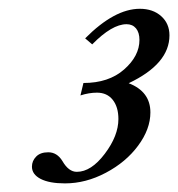

<svg xmlns="http://www.w3.org/2000/svg" viewBox="-20 -664 406 437"><path d="M127.9 -246.6Q92.3 -246.6 72.5 -256.8Q52.7 -267.1 52.7 -284.7Q52.7 -297.9 62.3 -307.6Q71.8 -317.4 89.8 -317.4Q109.9 -317.4 122.1 -297.4Q136.2 -272.9 154.8 -272.9Q187.5 -272.9 218.5 -314Q249.5 -355 249.5 -393.1Q249.5 -420.4 236.6 -436.8Q223.6 -453.1 200.7 -453.1Q182.6 -453.1 163.1 -446.8L169.9 -475.1Q227.5 -475.1 262.5 -505.9Q297.4 -536.6 297.4 -573.2Q297.4 -589.8 289.6 -599.4Q281.7 -608.9 268.1 -608.9Q234.9 -608.9 189.9 -563L173.8 -576.7Q240.7 -644 298.3 -644Q328.1 -644 346.9 -627.2Q365.7 -610.4 365.7 -583.5Q365.7 -518.6 272.9 -474.6Q322.3 -455.6 322.3 -408.2Q322.3 -370.1 294.4 -332.5Q266.6 -294.9 220.9 -270.8Q175.3 -246.6 127.9 -246.6Z"/></svg>

Font: Elstob
Style: Italic
Weight: 400
Italic angle: -20°
Designer: Peter S. Baker
Version: Version 1.015